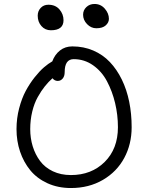

<svg xmlns="http://www.w3.org/2000/svg" viewBox="-20 -947 754 977"><path d="M470.2 -803.2Q443.4 -803.2 423.1 -824.2Q402.8 -845.2 402.8 -872.1Q402.8 -895 419.4 -910.9Q436 -926.8 460.9 -926.8Q492.7 -926.8 513.4 -902.8Q534.2 -878.9 534.2 -851.1Q534.2 -832.5 518.1 -817.9Q502 -803.2 470.2 -803.2ZM238.8 -793Q209.5 -793 190.7 -814.5Q171.9 -835.9 171.9 -867.2Q171.9 -890.6 187 -906.7Q202.1 -922.9 226.1 -922.9Q262.2 -922.9 282.7 -898.9Q303.2 -875 303.2 -844.2Q303.2 -793 238.8 -793ZM340.8 9.8Q274.9 9.8 221.4 -14.6Q168 -39.1 134 -80.6Q100.1 -122.1 82 -175.8Q64 -229.5 64 -290Q64 -344.7 77.4 -395.8Q90.8 -446.8 110.8 -484.1Q130.9 -521.5 156.2 -553.5Q181.6 -585.4 203.9 -604.5Q226.1 -623.5 246.1 -634.8Q258.8 -669.4 285.2 -690.2Q311.5 -710.9 348.1 -710.9Q405.8 -710.9 454.6 -689.9Q503.4 -668.9 539.1 -631.3Q574.7 -593.8 599.9 -542.2Q625 -490.7 637.5 -429.2Q649.9 -367.7 649.9 -299.8Q649.9 -213.4 612.3 -143.3Q574.7 -73.2 503.7 -31.7Q432.6 9.8 340.8 9.8ZM340.8 -56.2Q445.3 -56.2 512.7 -123Q580.1 -189.9 580.1 -299.8Q580.1 -362.3 565.7 -422.6Q551.3 -482.9 524.4 -533.4Q497.6 -584 453.4 -615Q409.2 -646 355 -646Q309.1 -646 309.1 -580.1Q309.1 -559.1 298.8 -547.1Q288.6 -535.2 273.9 -535.2Q257.8 -535.2 247.1 -548.8Q226.6 -530.8 208.3 -507.8Q189.9 -484.9 172.1 -453.1Q154.3 -421.4 144 -378.9Q133.8 -336.4 133.8 -290Q133.8 -243.7 146.5 -202.4Q159.2 -161.1 183.8 -127.9Q208.5 -94.7 249 -75.4Q289.6 -56.2 340.8 -56.2Z"/></svg>

Font: Shantell Sans Normal
Style: Regular
Weight: 300
Designer: Stephen Nixon, Anya Danilova, Shantell Martin
Foundry: Arrow Type
Version: Version 1.006;[559af2be0]